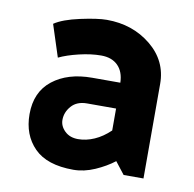

<svg xmlns="http://www.w3.org/2000/svg" viewBox="-64 -562 643 638"><g transform="rotate(10 258.0 -243.0)"><path d="M159 -145Q159 -124 176 -107.5Q193 -91 221 -91Q248 -91 275.5 -103Q303 -115 328 -139V-213H230Q196 -213 177.5 -192Q159 -171 159 -145ZM223 12Q134 12 91 -31.5Q48 -75 48 -145Q48 -220 99 -260Q150 -300 232 -300H327Q326 -337 305.5 -357.5Q285 -378 249 -378Q215 -378 175 -368.5Q135 -359 108 -346L73 -454Q101 -473 158.5 -485.5Q216 -498 247 -498Q334 -498 396 -447.5Q458 -397 458 -319V0H391L359 -41Q332 -20 295.5 -4Q259 12 223 12Z"/></g></svg>

Font: Palanquin Dark
Style: Regular
Weight: 400
Designer: Pria Ravichandran
Version: Version 1.001